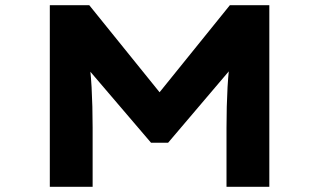

<svg xmlns="http://www.w3.org/2000/svg" viewBox="-20 -720 1230 740"><path d="M172 0V-700H324L643 -305H547L866 -700H1018V0H853V-228Q853 -311 857 -384Q861 -457 873 -533L889 -477L628 -170H562L298 -479L317 -533Q329 -457 333 -384Q337 -311 337 -228V0Z"/></svg>

Font: Lexend Zetta
Style: Bold
Weight: 700
Designer: Bonnie Shaver-Troup, Thomas Jockin
Foundry: Lexend
Version: Version 1.007